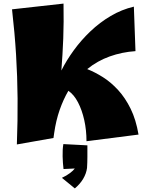

<svg xmlns="http://www.w3.org/2000/svg" viewBox="-20 -787 814 1070"><path d="M74 18Q79 -116 78 -238.5Q77 -361 69.5 -482.5Q62 -604 47 -735L334 -767Q336 -662 332.5 -572.5Q329 -483 322 -394Q350 -450 391 -506.5Q432 -563 484 -612.5Q536 -662 597 -698Q658 -734 726 -750L735 -502Q660 -497 591.5 -472.5Q523 -448 466 -402Q509 -385 553.5 -357Q598 -329 638 -285.5Q678 -242 708 -181Q738 -120 752 -37L462 0Q462 -62 449.5 -118Q437 -174 414.5 -217Q392 -260 361 -281Q333 -233 312.5 -174.5Q292 -116 282 -46Q280 -33 278 -18ZM397 263 325 204Q351 192 370 177.5Q389 163 397 152L334 155Q330 123 329 84.5Q328 46 333 16L467 23Q467 57 467 87.5Q467 118 465 149Q461 180 443.5 209.5Q426 239 397 263Z"/></svg>

Font: Marhey ExtraBold
Style: Regular
Weight: 800
Designer: Nur Syamsi & Bustanul Arifin
Foundry: Namelatype
Version: Version 1.000; ttfautohint (v1.8.4.7-5d5b)